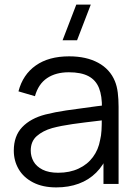

<svg xmlns="http://www.w3.org/2000/svg" viewBox="-20 -800 596 835"><path d="M315.2 -625H252.2L311.8 -780H374.8ZM224.7 15Q165.7 15 123.9 -6.6Q82.2 -28.2 61.1 -64.5Q40 -100.8 40 -145Q40 -208.7 76.5 -247Q113 -285.3 177.3 -302Q219.7 -312.7 268.7 -319.9Q317.7 -327.2 402 -338.2Q415.3 -339.8 427.4 -341.2Q439.5 -342.7 449.7 -344.3L423.3 -328.7Q424.3 -382.8 410.5 -417.3Q396.7 -451.8 364.7 -468.8Q332.7 -485.7 279.3 -485.7Q222.5 -485.7 184.7 -460.2Q146.8 -434.7 132 -381.7L60.3 -402.7Q79.3 -475.7 135.7 -515.3Q192 -555 280.7 -555Q355.2 -555 406.8 -527.1Q458.3 -499.2 479.7 -447Q488.8 -425 492.2 -397.1Q495.7 -369.2 495.7 -335.3V0H430V-135.7L449 -127.3Q430.3 -81.3 398.3 -49.3Q366.3 -17.3 322.4 -1.2Q278.5 15 224.7 15ZM233 -48.7Q283.2 -48.7 321.8 -66.8Q360.5 -84.8 384.2 -117Q408 -149.2 415.3 -190.7Q420.2 -210.3 421.4 -232.8Q422.7 -255.2 422.7 -285.5V-294.7L450.7 -280L417 -275.7Q344.3 -267.3 295 -260.3Q245.7 -253.3 207 -243Q166.2 -231.3 139.9 -208.2Q113.7 -185.2 113.7 -145Q113.7 -119.8 125.9 -97.9Q138.2 -76 165 -62.3Q191.8 -48.7 233 -48.7Z"/></svg>

Font: Manrope
Style: Regular
Weight: 400
Designer: Mikhail Sharanda
Foundry: Mikhail Sharanda
Version: Version 4.503